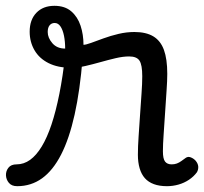

<svg xmlns="http://www.w3.org/2000/svg" viewBox="-114 -623 702 660"><path d="M-55 17Q-74 17 -83.5 5.5Q-93 -6 -93.5 -20.5Q-94 -35 -85 -46.5Q-76 -58 -57 -58Q-32 -58 -10.5 -73.5Q11 -89 29.5 -119.5Q48 -150 63 -195Q78 -240 90 -300Q102 -360 110 -433L170 -424Q161 -312 142.5 -229Q124 -146 96 -91.5Q68 -37 30.5 -10Q-7 17 -55 17ZM460 17Q434 17 415 10Q396 3 384 -10.5Q372 -24 366 -44.5Q360 -65 360 -91Q360 -119 362.5 -155Q365 -191 367.5 -229Q370 -267 372.5 -301.5Q375 -336 375 -361Q375 -400 365.5 -414.5Q356 -429 330 -429Q309 -429 283.5 -423Q258 -417 231.5 -409.5Q205 -402 179 -396Q153 -390 130 -390Q85 -390 53 -406Q21 -422 4.5 -450.5Q-12 -479 -12 -514Q-12 -555 11 -579Q34 -603 73 -603Q109 -603 131 -584Q153 -565 163 -534.5Q173 -504 173 -469Q181 -469 199 -475.5Q217 -482 241.5 -491Q266 -500 293.5 -506.5Q321 -513 348 -513Q388 -513 413 -498Q438 -483 449.5 -451.5Q461 -420 461 -369Q461 -346 458.5 -310.5Q456 -275 453.5 -235.5Q451 -196 448.5 -161Q446 -126 446 -103Q446 -77 453.5 -67.5Q461 -58 476 -58Q486 -58 494 -61Q502 -64 509.5 -69.5Q517 -75 524 -80Q532 -86 542 -82Q552 -78 559 -70Q567 -60 567.5 -50Q568 -40 563 -31Q552 -16 535.5 -5Q519 6 499.5 11.5Q480 17 460 17ZM110 -456Q110 -480 106 -500Q102 -520 94 -532Q86 -544 74 -544Q63 -544 56.5 -536Q50 -528 50 -513Q50 -493 66 -474.5Q82 -456 110 -456Z"/></svg>

Font: Playwrite BE WAL
Style: Regular
Weight: 400
Designer: Veronika Burian, José Scaglione
Foundry: TypeTogether
Version: Version 1.002